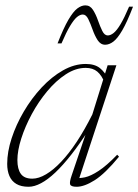

<svg xmlns="http://www.w3.org/2000/svg" viewBox="-20 -704 528 734"><path d="M254 -33.5 313 -207.5H319Q284.5 -153.5 252.5 -112.8Q220.5 -72 191.8 -44.8Q163 -17.5 137.2 -3.8Q111.5 10 89.5 10Q60.5 10 42.5 -0.8Q24.5 -11.5 16 -31.2Q7.5 -51 7.5 -77.5Q7.5 -123.5 24.5 -175.5Q41.5 -227.5 71.2 -278Q101 -328.5 139.2 -369.5Q177.5 -410.5 220.8 -435Q264 -459.5 307.5 -459.5Q342 -459.5 361.8 -443.8Q381.5 -428 395.5 -399.5L380.5 -386.5Q369 -416 352 -430.2Q335 -444.5 307.5 -444.5Q269.5 -444.5 231.8 -420Q194 -395.5 160.5 -355.2Q127 -315 101.5 -267.8Q76 -220.5 61.2 -174.2Q46.5 -128 46.5 -92Q46.5 -57.5 59.8 -39.2Q73 -21 103.5 -21Q128 -21 156.2 -37.8Q184.5 -54.5 214.2 -86Q244 -117.5 274 -163Q304 -208.5 333 -266.5L378 -411L391.5 -454.5H425L278.5 -9L266 -24Q282.5 -21.5 304.8 -26.2Q327 -31 357.2 -50.8Q387.5 -70.5 428 -112.5L435 -105Q382 -40.5 342.2 -15.2Q302.5 10 273 10Q251.5 10 248.2 1.2Q245 -7.5 254 -33.5ZM488.5 -678.5Q466 -620 447.5 -588.2Q429 -556.5 413.2 -544.8Q397.5 -533 382 -533Q364.5 -533 353.2 -550.5Q342 -568 334 -590.8Q326 -613.5 317.5 -631Q309 -648.5 296.5 -648.5Q286 -648.5 274.2 -638.8Q262.5 -629 248 -605Q233.5 -581 215 -538H200Q223 -597 241.5 -628.5Q260 -660 275.8 -671.8Q291.5 -683.5 306.5 -683.5Q324.5 -683.5 335.5 -666.2Q346.5 -649 354.5 -626Q362.5 -603 371 -585.8Q379.5 -568.5 392 -568.5Q402.5 -568.5 414.5 -578Q426.5 -587.5 441 -611.8Q455.5 -636 473.5 -678.5Z"/></svg>

Font: Newsreader 36pt ExtraLight
Style: Italic
Weight: 250
Italic angle: -17°
Designer: Hugues Gentile
Foundry: Production Type
Version: Version 1.003